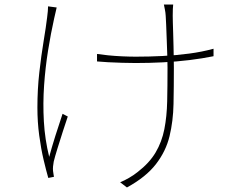

<svg xmlns="http://www.w3.org/2000/svg" viewBox="-20 -784 1040 847"><path d="M744 -764Q743 -756 742.5 -744Q742 -732 742 -715Q742 -706 742.5 -685Q743 -664 744 -636.5Q745 -609 745.5 -580Q746 -551 746.5 -526Q747 -501 747 -485Q747 -401 745.5 -325.5Q744 -250 728 -183.5Q712 -117 668 -60Q624 -3 540 43L510 20Q528 13 549.5 0.5Q571 -12 587 -25Q639 -65 666.5 -111.5Q694 -158 705 -214Q716 -270 717.5 -337Q719 -404 719 -485Q719 -505 718 -539Q717 -573 715.5 -609.5Q714 -646 713 -675Q712 -704 711 -714Q710 -730 707.5 -741.5Q705 -753 703 -764ZM408 -546Q427 -543 456.5 -540Q486 -537 519 -535.5Q552 -534 579 -534Q638 -534 697.5 -537Q757 -540 814 -547.5Q871 -555 922 -569V-536Q873 -526 816 -519Q759 -512 698.5 -509Q638 -506 578 -506Q552 -506 519 -507Q486 -508 456.5 -509.5Q427 -511 408 -513ZM230 -751Q228 -742 225 -729Q222 -716 219 -703Q204 -636 192 -561Q180 -486 174.5 -407Q169 -328 173.5 -248.5Q178 -169 197 -92Q208 -133 224 -184Q240 -235 256 -282L279 -270Q270 -244 257.5 -205Q245 -166 233.5 -129Q222 -92 217 -71Q215 -61 214 -50Q213 -39 214 -30Q215 -23 216 -16Q217 -9 218 -4L193 1Q184 -30 172.5 -78.5Q161 -127 153 -186.5Q145 -246 145 -309Q145 -390 153.5 -465Q162 -540 172.5 -603Q183 -666 188 -708Q190 -722 191 -735Q192 -748 192 -756Z"/></svg>

Font: Noto Sans HK Thin
Style: Regular
Weight: 100
Designer: Ryoko NISHIZUKA 西塚涼子 (kana, bopomofo & ideographs); Paul D. Hunt (Latin, Greek & Cyrillic); Sandoll Communications 산돌커뮤니
Foundry: Adobe
Version: Version 2.004-H2;hotconv 1.0.118;makeotfexe 2.5.65603